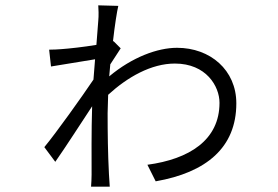

<svg xmlns="http://www.w3.org/2000/svg" viewBox="-20 -663 1040 719"><path d="M348 -585 341 -495C294 -487 238 -481 210 -479C195 -478 182 -477 164 -477L171 -414L336 -441L330 -365C287 -301 190 -165 146 -112L187 -57C227 -114 284 -203 325 -265C322 -173 323 -69 323 -9C323 3 322 25 321 36H391C390 21 389 3 388 -11C384 -88 383 -165 383 -239L385 -308C457 -374 546 -425 635 -425C752 -425 802 -340 802 -278C802 -138 688 -67 532 -46L563 16C752 -17 865 -110 865 -276C865 -401 767 -484 643 -484C570 -484 475 -449 389 -377L393 -422L432 -482L405 -509L403 -508C410 -570 418 -620 423 -641L348 -643C349 -633 350 -602 348 -585Z"/></svg>

Font: Noto Sans CJK SC DemiLight
Style: Regular
Weight: 350
Designer: Ryoko NISHIZUKA 西塚涼子 (kana, bopomofo & ideographs); Paul D. Hunt (Latin, Greek & Cyrillic); Sandoll Communications 산돌커뮤니
Foundry: Adobe
Version: Version 2.004;hotconv 1.0.118;makeotfexe 2.5.65603